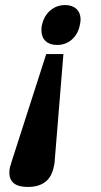

<svg xmlns="http://www.w3.org/2000/svg" viewBox="-20 -527 401 760"><path d="M144 -407Q144 -421 146 -428Q154 -464 179 -485.5Q204 -507 238 -507Q266 -507 282.5 -491.5Q299 -476 299 -450Q299 -440 296 -428Q289 -392 264.5 -370.5Q240 -349 206 -349Q177 -349 160.5 -364.5Q144 -380 144 -407ZM17 156Q17 148 18 142Q19 136 20 132Q24 123 25 116L163 -313H231L196 116Q196 119 195 124Q194 129 193 132Q178 213 90 213Q17 213 17 156Z"/></svg>

Font: Trirong ExtraBold
Style: Italic
Weight: 800
Italic angle: -12°
Designer: Katatrad Team
Foundry: CadsonDemak
Version: Version 1.001